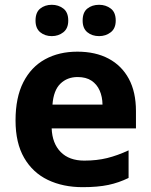

<svg xmlns="http://www.w3.org/2000/svg" viewBox="-20 -772 631 802"><path d="M303.2 -556.2Q378.9 -556.2 433.6 -527.1Q488.3 -498 518.1 -442.9Q547.9 -387.7 547.9 -308.1V-235.8H195.8Q198.2 -172.9 233.6 -137Q269 -101.1 332 -101.1Q384.3 -101.1 427.7 -111.8Q471.2 -122.6 517.1 -144V-28.8Q476.6 -8.8 432.4 0.5Q388.2 9.8 325.2 9.8Q243.2 9.8 179.9 -20.5Q116.7 -50.8 80.8 -112.8Q44.9 -174.8 44.9 -269Q44.9 -364.7 77.4 -428.5Q109.9 -492.2 168 -524.2Q226.1 -556.2 303.2 -556.2ZM304.2 -450.2Q260.7 -450.2 232.2 -422.4Q203.6 -394.5 199.2 -335H408.2Q407.7 -368.2 396.2 -394Q384.8 -419.9 362.1 -435.1Q339.4 -450.2 304.2 -450.2ZM128.4 -686Q128.4 -720.7 148.2 -736.3Q168 -752 196.3 -752Q224.1 -752 244.6 -736.3Q265.1 -720.7 265.1 -686Q265.1 -653.3 244.6 -637.2Q224.1 -621.1 196.3 -621.1Q168 -621.1 148.2 -637.2Q128.4 -653.3 128.4 -686ZM325.2 -686Q325.2 -720.7 345 -736.3Q364.7 -752 394 -752Q421.9 -752 442.6 -736.3Q463.4 -720.7 463.4 -686Q463.4 -653.3 442.6 -637.2Q421.9 -621.1 394 -621.1Q364.7 -621.1 345 -637.2Q325.2 -653.3 325.2 -686Z"/></svg>

Font: Wonky
Style: Regular
Weight: 400
Designer: Monotype Design Team
Foundry: Monotype Imaging Inc.
Version: Version 3.000